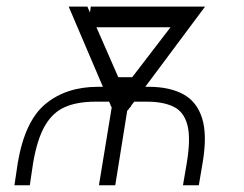

<svg xmlns="http://www.w3.org/2000/svg" viewBox="-20 -548 721 568"><path d="M68.2 0H22.7L32.7 -66.8Q53.6 -190 114.5 -240.4Q175.4 -290.8 268.5 -291.2H284.4L183.2 -528.4H238.6L246.1 -511L248.6 -528.4H586.6L409.8 -291.2H421.9Q482.6 -290.8 522.5 -269Q562.5 -247.2 577.9 -198.2Q593.4 -149.1 579.5 -66.8L568.2 0H521.3L532.7 -66.8Q544.7 -139.6 534.3 -178.6Q523.8 -217.7 493.3 -232.4Q462.7 -247.2 414.8 -247.2H377.1L367.2 -234.4L367.9 -233L365.1 -231.2L358 -221.6H356.5L321 0H272.7L310.4 -229.8L308.6 -234L306.8 -235.8L307.5 -236.5L302.9 -247.2H261.4Q208.8 -247.2 172.4 -231.4Q136 -215.6 113.1 -176.3Q90.2 -137.1 78.1 -66.8ZM329.9 -319.6H371.1L484.4 -467.3H265.3Z"/></svg>

Font: Inter UI Thin
Style: Italic
Weight: 100
Italic angle: -9.39999°
Designer: Rasmus Andersson
Foundry: rsms
Version: 3.2;8d6f07862